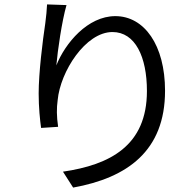

<svg xmlns="http://www.w3.org/2000/svg" viewBox="-20 -807 872 869"><path d="M155 -384C155 -320 161 -264 166 -228L243 -233C236 -282 236 -317 241 -354C253 -483 367 -662 489 -662C592 -662 645 -550 645 -395C645 -147 477 -61 265 -30L311 42C555 -2 727 -123 727 -396C727 -603 633 -734 502 -734C377 -734 275 -612 235 -511C241 -579 260 -711 281 -784L193 -787C192 -762 189 -733 185 -702C173 -622 155 -477 155 -384Z"/></svg>

Font: GenEiGothic-pro-Regular
Style: Regular
Weight: 400
Designer: Ryoko NISHIZUKA (kana & ideographs); Paul D. Hunt (Latin, Greek & Cyrillic); Wenlong ZHANG (bopomofo); Sandoll Communica
Foundry: Adobe Systems Incorporated; o_tamon
Version: Version 1.000.140830